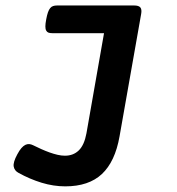

<svg xmlns="http://www.w3.org/2000/svg" viewBox="-20 -471 640 694"><path d="M46.9 153.8Q32.2 146 29.5 130.9Q26.9 115.7 42.5 86.9Q50.3 72.3 57.4 64.2Q64.5 56.2 71.5 52.7Q78.6 49.3 85.4 49.8Q92.3 50.3 99.1 53.7Q113.8 61 129.2 67.9Q144.5 74.7 159.4 80.1Q174.3 85.4 188.2 88.6Q202.1 91.8 214.8 91.8Q245.1 91.8 264.9 72.5Q284.7 53.2 292.5 10.7L356 -351.1H168.9Q160.6 -351.1 155.3 -353Q149.9 -355 147 -360.4Q144 -365.7 144 -375.5Q144 -385.3 147 -400.9Q149.9 -416.5 153.3 -426.3Q156.7 -436 161.4 -441.7Q166 -447.3 172.1 -449.2Q178.2 -451.2 186.5 -451.2H464.8Q481.4 -451.2 487.3 -444.1Q493.2 -437 490.2 -420.4L412.1 22Q396 113.3 348.4 158Q300.8 202.6 215.8 202.6Q173.3 202.6 130.4 189.5Q87.4 176.3 46.9 153.8Z"/></svg>

Font: Courier Prime
Style: Bold Italic
Weight: 700
Monospace: yes
Designer: Alan Dague-Greene
Foundry: Quote-Unquote Apps
Version: Version 1.202